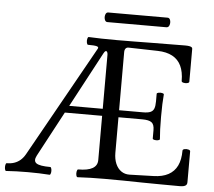

<svg xmlns="http://www.w3.org/2000/svg" viewBox="-57 -851 1019 914"><g transform="rotate(5 453.0 -394.0)"><path d="M4.9 -33.7Q24.9 -33.7 41 -39.3Q57.1 -44.9 69.8 -55.9Q82.5 -66.9 92.3 -84L389.2 -614.7Q393.6 -622.6 383.3 -625.7Q373 -628.9 341.3 -628.9Q336.9 -628.9 335 -638.2Q333 -647.5 335 -656.7Q336.9 -666 341.3 -666Q396 -663.1 476.6 -663.1Q517.1 -663.1 557.9 -663.6Q598.6 -664.1 639.2 -664.6Q720.7 -666 801.8 -666Q814 -666 821.8 -664.6Q829.6 -663.1 833.3 -660.4Q836.9 -657.7 836.9 -652.8V-496.1Q836.9 -490.7 827.9 -488.5Q818.8 -486.3 809.6 -488.5Q800.3 -490.7 800.3 -496.1Q800.3 -539.6 786.4 -568.6Q772.5 -597.7 744.4 -612.8Q716.3 -627.9 674.3 -628.9L535.6 -632.3Q525.9 -632.8 520.8 -626.7Q515.6 -620.6 515.6 -608.9V-127.9Q515.6 -98.6 525.1 -76.2Q534.7 -53.7 552 -41.7Q569.3 -29.8 591.8 -30.3L706.5 -33.7Q748.5 -34.7 776.9 -50Q805.2 -65.4 819.1 -94.2Q833 -123 833 -166Q833 -171.9 842 -174.1Q851.1 -176.3 860.4 -173.8Q869.6 -171.4 869.6 -166V-18.1Q869.6 -10.3 866 -5.6Q862.3 -1 854.5 1.2Q846.7 3.4 834 3.4Q789.1 3.4 744.6 2.9Q700.2 2.4 655.3 2Q610.8 1 566.2 0.5Q521.5 0 476.6 0Q407.2 0 346.2 3.4Q341.8 3.4 339.8 -5.6Q337.9 -14.6 339.8 -24.2Q341.8 -33.7 346.2 -33.7Q437.5 -33.7 437.5 -86.4V-589.8Q437.5 -598.1 434.6 -603Q431.6 -607.9 427.2 -606.2Q422.9 -604.5 418 -595.2L277.3 -331.5H629.9Q652.8 -331.5 665 -336.7Q677.2 -341.8 682.1 -354Q687 -366.2 687 -388.7V-424.8Q687 -429.2 695.6 -430.9Q704.1 -432.6 712.6 -430.9Q721.2 -429.2 721.2 -424.8Q717.3 -384.3 717.3 -318.4Q717.3 -252 721.2 -211.4Q721.2 -207 712.6 -205.3Q704.1 -203.6 695.6 -205.3Q687 -207 687 -211.4V-251.5Q687 -278.3 674.1 -288.1Q661.1 -297.9 629.9 -297.9H259.3L144 -82Q130.4 -56.2 146.2 -44.9Q162.1 -33.7 212.4 -33.7Q216.8 -33.7 218.8 -24.4Q220.7 -15.1 218.8 -5.9Q216.8 3.4 212.4 3.4Q164.1 0 108.9 0Q53.2 0 4.9 3.4Q0.5 3.4 -1.2 -5.9Q-2.9 -15.1 -1.2 -24.4Q0.5 -33.7 4.9 -33.7ZM423.3 -790.5H707.5Q716.8 -790.5 720.2 -779.1Q723.6 -767.6 719.7 -756.1Q715.8 -744.6 705.6 -744.6H423.3Q414.1 -744.6 410.4 -756.1Q406.7 -767.6 410.4 -779.1Q414.1 -790.5 423.3 -790.5Z"/></g></svg>

Font: Junicode Two Beta VF
Style: Regular
Weight: 400
Designer: Peter S. Baker
Foundry: Briery Creek Software
Version: Version 1.031 beta; ttfautohint (v1.8.1.43-b0c9)